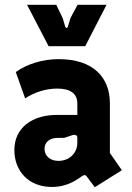

<svg xmlns="http://www.w3.org/2000/svg" viewBox="-20 -770 551 802"><path d="M343 -32 376 12 489 -59 439 -131V-339C439 -445 371 -523 225 -523C159 -523 93 -503 46 -469L85 -359C123 -384 170 -400 219 -400C274 -400 303 -379 303 -338V-290H217C118 -290 40 -239 40 -143C40 -56 99 11 197 11C251 11 290 -10 322 -34C331 -40 337 -41 343 -32ZM224 -98C189 -98 166 -119 166 -148C166 -177 188 -194 221 -194H248L284 -206C294 -209 303 -205 303 -195V-173C303 -134 273 -98 224 -98ZM183 -577H336L425 -750H304L274 -694L264 -660C262 -651 255 -651 252 -660L242 -694L215 -750H93Z"/></svg>

Font: Finlandica
Style: Bold
Weight: 700
Designer: Niklas Ekholm, Juho Hiilivirta, Jaakko Suomalainen
Foundry: Helsinki Type Studio
Version: Version 2.000;Glyphs 3.2 (3202)